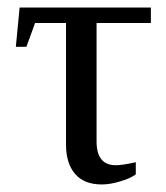

<svg xmlns="http://www.w3.org/2000/svg" viewBox="-20 -479 441 509"><path d="M250 10Q203 10 179 -18Q155 -46 155 -96V-418H73L50 -355H22L32 -459H380V-418H236V-104Q236 -41 287 -41Q305 -41 340 -49V-17Q328 -7 300 1.5Q272 10 250 10Z"/></svg>

Font: Libra Serif Modern
Style: Regular
Weight: 400
Designer: Stefan Peev, Context Ltd
Foundry: Stefan Peev, Context Ltd
Version: Version 1.000